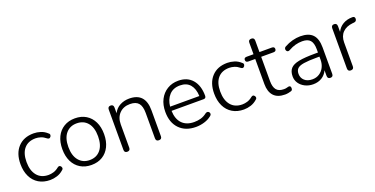

<svg xmlns="http://www.w3.org/2000/svg" viewBox="-24 -1288 3797 1944"><g transform="rotate(-20 1875.0 -316.5)"><path d="M279 8Q208 8 156 -23.5Q104 -55 76.5 -112.5Q49 -170 49 -246Q49 -361 110.5 -427.5Q172 -494 279 -494Q316 -494 354 -482Q392 -470 423 -441Q437 -432 434.5 -417Q432 -402 420 -394.5Q408 -387 392 -399Q364 -422 335.5 -431Q307 -440 281 -440Q201 -440 157.5 -389.5Q114 -339 114 -245Q114 -152 157.5 -99Q201 -46 281 -46Q307 -46 335.5 -54.5Q364 -63 392 -86Q408 -98 420 -90.5Q432 -83 434.5 -68.5Q437 -54 423 -44Q392 -16 354 -4Q316 8 279 8Z M724 8Q656 8 605 -23Q554 -54 526.5 -110.5Q499 -167 499 -243Q499 -320 526.5 -376Q554 -432 605 -463Q656 -494 724 -494Q793 -494 843.5 -463Q894 -432 921.5 -376Q949 -320 949 -243Q949 -167 921.5 -110.5Q894 -54 843.5 -23Q793 8 724 8ZM724 -45Q798 -45 841 -97Q884 -149 884 -243Q884 -338 841 -389Q798 -440 724 -440Q651 -440 607.5 -389Q564 -338 564 -243Q564 -149 607.5 -97Q651 -45 724 -45Z M1109 6Q1078 6 1078 -26V-459Q1078 -492 1109 -492Q1140 -492 1140 -459V-398Q1164 -446 1209 -470Q1254 -494 1309 -494Q1482 -494 1482 -305V-26Q1482 6 1450 6Q1418 6 1418 -26V-301Q1418 -372 1389.5 -405.5Q1361 -439 1298 -439Q1227 -439 1184 -395Q1141 -351 1141 -277V-26Q1141 6 1109 6Z M1850 8Q1738 8 1673 -58.5Q1608 -125 1608 -241Q1608 -317 1637 -373.5Q1666 -430 1718 -462Q1770 -494 1838 -494Q1934 -494 1988.5 -431Q2043 -368 2043 -258Q2043 -230 2017 -230H1671Q1674 -140 1720.5 -92.5Q1767 -45 1850 -45Q1887 -45 1921 -54.5Q1955 -64 1987 -89Q2005 -100 2017.5 -92.5Q2030 -85 2031.5 -70.5Q2033 -56 2016 -44Q1985 -19 1940.5 -5.5Q1896 8 1850 8ZM1672 -275H1987Q1984 -354 1946.5 -398.5Q1909 -443 1838 -443Q1764 -443 1721.5 -396Q1679 -349 1672 -275Z M2366 8Q2295 8 2243 -23.5Q2191 -55 2163.5 -112.5Q2136 -170 2136 -246Q2136 -361 2197.5 -427.5Q2259 -494 2366 -494Q2403 -494 2441 -482Q2479 -470 2510 -441Q2524 -432 2521.5 -417Q2519 -402 2507 -394.5Q2495 -387 2479 -399Q2451 -422 2422.5 -431Q2394 -440 2368 -440Q2288 -440 2244.5 -389.5Q2201 -339 2201 -245Q2201 -152 2244.5 -99Q2288 -46 2368 -46Q2394 -46 2422.5 -54.5Q2451 -63 2479 -86Q2495 -98 2507 -90.5Q2519 -83 2521.5 -68.5Q2524 -54 2510 -44Q2479 -16 2441 -4Q2403 8 2366 8Z M2810 8Q2728 8 2687.5 -36.5Q2647 -81 2647 -163V-434H2573Q2544 -434 2544 -460Q2544 -485 2573 -485H2647V-609Q2647 -641 2679 -641Q2711 -641 2711 -609V-485H2844Q2873 -485 2873 -460Q2873 -434 2844 -434H2711V-171Q2711 -110 2735.5 -78.5Q2760 -47 2817 -47Q2837 -47 2850.5 -51.5Q2864 -56 2873 -56Q2881 -56 2886.5 -50.5Q2892 -45 2892 -31Q2892 -21 2888.5 -13.5Q2885 -6 2875 -3Q2864 1 2845 4.5Q2826 8 2810 8Z M3113 8Q3065 8 3026 -11.5Q2987 -31 2964.5 -64Q2942 -97 2942 -138Q2942 -192 2969 -222.5Q2996 -253 3060 -265.5Q3124 -278 3235 -278H3266V-314Q3266 -380 3239.5 -410Q3213 -440 3154 -440Q3117 -440 3081 -430.5Q3045 -421 3006 -399Q2987 -389 2976 -399Q2965 -409 2966 -424.5Q2967 -440 2983 -448Q3024 -471 3068 -482.5Q3112 -494 3153 -494Q3242 -494 3285 -449.5Q3328 -405 3328 -310V-26Q3328 6 3298 6Q3267 6 3267 -26V-87Q3247 -42 3207 -17Q3167 8 3113 8ZM3266 -234H3236Q3147 -234 3097 -226Q3047 -218 3027 -198Q3007 -178 3007 -142Q3007 -98 3038 -70Q3069 -42 3122 -42Q3164 -42 3196.5 -62.5Q3229 -83 3247.5 -119Q3266 -155 3266 -200Z M3518 6Q3486 6 3486 -26V-459Q3486 -492 3517 -492Q3548 -492 3548 -459V-398Q3570 -444 3613.5 -469.5Q3657 -495 3714 -495Q3726 -496 3734 -490Q3742 -484 3742 -470Q3742 -441 3712 -438L3698 -437Q3628 -430 3589 -390.5Q3550 -351 3550 -283V-26Q3550 6 3518 6Z"/></g></svg>

Font: Chiron GoRound TC L
Style: Regular
Weight: 300
Designer: Ryoko NISHIZUKA 西塚涼子 (kana, bopomofo & ideographs); Paul D. Hunt (Latin, Greek & Cyrillic); Sandoll Communications 산돌커뮤니
Foundry: Adobe
Version: Version 1.000;hotconv 1.1.1;makeotfexe 2.6.0